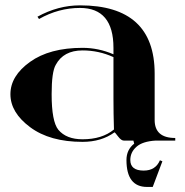

<svg xmlns="http://www.w3.org/2000/svg" viewBox="-20 -533 703 728"><path d="M488.8 11.7Q488.8 11.7 485.8 0H449.2Q439.5 0 427.7 -15.6Q416 -31.2 414.1 -31.2Q364.3 4.9 293 4.9Q168.9 4.9 94.2 -50.8Q19.5 -106.4 19.5 -175.8Q19.5 -245.1 93.8 -298.3Q168 -351.6 293 -351.6Q353.5 -351.6 410.2 -327.1V-351.6Q410.2 -502.9 283.2 -502.9Q202.1 -502.9 127.9 -460.9L122.1 -469.7Q200.2 -512.7 283.2 -512.7Q566.4 -512.7 566.4 -253.9V-78.1Q566.4 -9.8 644.5 -9.8V0H570.8Q520.5 2.9 497.6 23.4Q474.1 43.9 474.1 73.7Q474.1 113.8 524.9 113.8Q569.8 113.8 586.4 74.7L595.7 78.6L559.1 175.8H537.6Q459.5 175.8 459.5 73.7Q459.5 34.7 488.8 11.7ZM410.2 -316.4Q354.5 -341.8 293 -341.8Q220.7 -341.8 191.4 -287.1Q175.8 -260.7 175.8 -175.8Q175.8 -72.3 201.2 -41Q231.4 -4.9 293 -4.9Q367.2 -4.9 412.1 -42Q410.2 -102.5 410.2 -158.2Z"/></svg>

Font: spinwerad
Style: Bold
Weight: 700
Width: 7
Version: Version 0.3